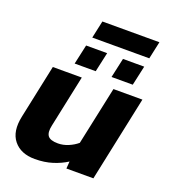

<svg xmlns="http://www.w3.org/2000/svg" viewBox="-144 -890 884 1003"><g transform="rotate(20 298.0 -388.0)"><path d="M231 -689 252 -786H569L548 -689ZM191 -530 215 -639H332L308 -530ZM396 -530 420 -639H538L514 -530ZM165 10Q87 10 47.5 -39Q8 -88 27 -176L90 -474H251L190 -185Q181 -145 194.5 -126.5Q208 -108 251 -108Q280 -108 308.5 -120Q337 -132 358 -150L427 -474H588L488 0H338L341 -40Q307 -18 263 -4Q219 10 165 10Z"/></g></svg>

Font: Kanit SemiBold
Style: Italic
Weight: 600
Italic angle: -12°
Designer: Katatrad Team
Foundry: CadsonDemak
Version: Version 2.000; ttfautohint (v1.8.3)